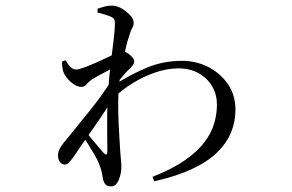

<svg xmlns="http://www.w3.org/2000/svg" viewBox="-20 -602 1040 685"><path d="M524 29Q595 1 640 -30.5Q685 -62 710 -95.5Q735 -129 744.5 -163Q754 -197 754 -228Q754 -264 737.5 -293Q721 -322 690 -340Q659 -358 617 -358Q576 -358 534 -343.5Q492 -329 454.5 -306Q417 -283 389 -256V-300Q447 -337 505 -361Q563 -385 629 -385Q680 -385 723 -363Q766 -341 793 -302Q820 -263 820 -210Q820 -168 804.5 -130Q789 -92 755 -58.5Q721 -25 665 1Q609 27 530 45ZM210 -15Q201 -15 194 -24Q187 -33 187 -47Q187 -59 192 -69.5Q197 -80 206 -91Q254 -150 299 -205.5Q344 -261 383 -323V-249Q363 -218 338 -181Q313 -144 287.5 -108Q262 -72 241 -40Q232 -29 226 -22Q220 -15 210 -15ZM377 63Q363 63 356.5 56Q350 49 347 35Q345 20 342 8Q339 -4 333 -18Q329 -30 318 -48.5Q307 -67 294.5 -87.5Q282 -108 269 -123L281 -139Q291 -126 305 -109Q319 -92 331.5 -77.5Q344 -63 350 -56Q363 -43 363 -62Q363 -84 362.5 -119Q362 -154 362.5 -195.5Q363 -237 366 -276Q369 -327 375 -375Q381 -423 385.5 -460.5Q390 -498 390 -517Q390 -531 386 -535.5Q382 -540 372 -544Q364 -547 353 -550.5Q342 -554 328 -557V-571Q340 -575 352.5 -578.5Q365 -582 379 -582Q397 -582 414.5 -571.5Q432 -561 444.5 -547.5Q457 -534 457 -521Q457 -511 451 -500.5Q445 -490 439 -468Q435 -457 430 -436Q425 -415 419.5 -389Q414 -363 409.5 -335Q405 -307 403 -282Q401 -242 402 -199.5Q403 -157 405.5 -120.5Q408 -84 409 -61Q410 -44 411.5 -31.5Q413 -19 413 -6Q413 17 403.5 40Q394 63 377 63ZM270 -292Q252 -292 231.5 -310.5Q211 -329 205 -349Q203 -358 202 -366Q201 -374 201 -382L214 -387Q223 -371 232 -362.5Q241 -354 252 -354Q261 -354 281 -361.5Q301 -369 326 -380Q351 -391 371.5 -401Q392 -411 401 -416Q409 -419 414.5 -420Q420 -421 428 -416Q438 -412 448.5 -401.5Q459 -391 459 -384Q459 -376 454 -369.5Q449 -363 441 -355Q433 -348 423.5 -337Q414 -326 405 -314.5Q396 -303 389 -291L392 -337Q395 -342 398 -351.5Q401 -361 404 -369Q388 -362 370.5 -353Q353 -344 336.5 -335Q320 -326 307 -318Q296 -310 288.5 -301Q281 -292 270 -292Z"/></svg>

Font: Noto Serif JP ExtraLight
Style: Regular
Weight: 400
Version: Version 2.003-H1;hotconv 1.1.1;makeotfexe 2.6.0